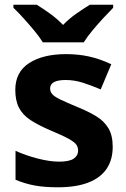

<svg xmlns="http://www.w3.org/2000/svg" viewBox="-20 -786 537 816"><path d="M459 -162Q459 -107 433 -68.5Q407 -30 355 -10Q303 10 226 10Q169 10 128 2.5Q87 -5 46 -22V-145Q90 -125 141 -112Q192 -99 231 -99Q275 -99 293.5 -112Q312 -125 312 -146Q312 -160 304.5 -171Q297 -182 272 -196Q247 -210 194 -232Q143 -254 110 -275.5Q77 -297 61 -327.5Q45 -358 45 -404Q45 -480 104 -518Q163 -556 261 -556Q312 -556 358 -546Q404 -536 453 -513L408 -406Q368 -423 332 -434.5Q296 -446 259 -446Q226 -446 209.5 -437Q193 -428 193 -410Q193 -397 201.5 -386.5Q210 -376 234.5 -364Q259 -352 307 -332Q354 -313 388 -292.5Q422 -272 440.5 -241.5Q459 -211 459 -162ZM162 -606Q148 -629 125.5 -656Q103 -683 79.5 -709Q56 -735 37 -753V-766H136Q162 -750 192 -728.5Q222 -707 248 -680Q274 -707 305 -728.5Q336 -750 362 -766H461V-753Q443 -735 419 -709Q395 -683 372.5 -656Q350 -629 336 -606Z"/></svg>

Font: Noto Sans Cham
Style: Regular
Weight: 400
Designer: Monotype Design Team
Foundry: Monotype Imaging Inc.
Version: Version 2.002